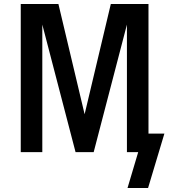

<svg xmlns="http://www.w3.org/2000/svg" viewBox="-20 -755 840 953"><path d="M613 178 666 0H610V-633L445 0H355L190 -633V0H83V-735H270L400 -188L530 -735H717V-92H796L715 178Z"/></svg>

Font: Iosevka Aile Semibold
Style: Regular
Weight: 600
Designer: Belleve Invis
Foundry: Belleve Invis
Version: Version 31.1.0; ttfautohint (v1.8.4)